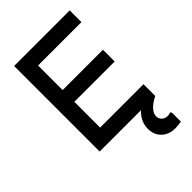

<svg xmlns="http://www.w3.org/2000/svg" viewBox="-267 -798 1111 1111"><g transform="rotate(-45 288.0 -242.5)"><path d="M76 0V-700H176V0ZM127 0V-96H531V0ZM127 -307V-403H506V-307ZM127 -604V-700H531V-604ZM482 215Q430 215 398 184.5Q366 154 366 105Q366 60 393 23.5Q420 -13 474 -43L531 0Q493 19 472 41.5Q451 64 451 87Q451 106 464.5 119.5Q478 133 500 133Q513 133 526 128L531 140V210Q517 212 505.5 213.5Q494 215 482 215Z"/></g></svg>

Font: Fustat SemiBold
Style: Regular
Weight: 600
Designer: Mohamed Gaber, Khaled Hosny, Laura Garcia Mut
Foundry: Kief Type Foundry, Alif Type Foundry, Hard Type Foundry
Version: Version 1.007